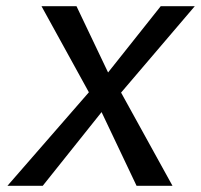

<svg xmlns="http://www.w3.org/2000/svg" viewBox="-20 -600 649 620"><path d="M4 0H118L308 -238L421 0H537L371 -301L609 -580H499L329 -366L227 -580H114L267 -302Z"/></svg>

Font: Charger Pro
Style: ExBdNarObl
Weight: 400
Designer: Jasper
Foundry: Cannot Into Space Fonts
Version: Version 1.09